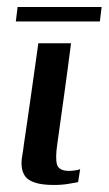

<svg xmlns="http://www.w3.org/2000/svg" viewBox="-20 -522 309 546"><path d="M182 -399Q173 -328 163 -256.5Q153 -185 143 -113Q137 -73 142 -54.5Q147 -36 177 -36Q184 -36 194 -37.5Q204 -39 208 -41L202 -4Q196 -3 176.5 0.5Q157 4 134 4Q100 4 80 -2.5Q60 -9 52 -20Q44 -31 42 -46Q40 -61 43 -77.5Q46 -94 48 -112Q53 -145 58.5 -183.5Q64 -222 69.5 -260.5Q75 -299 80 -335Q85 -371 89 -399Q112 -399 135.5 -399Q159 -399 182 -399ZM25 -461 30 -502H269L264 -461Z"/></svg>

Font: Genos Thin Medium
Style: Italic
Weight: 500
Italic angle: -8°
Version: Version 1.010